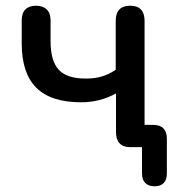

<svg xmlns="http://www.w3.org/2000/svg" viewBox="-20 -515 629 672"><path d="M521 137Q500 137 488.5 125.5Q477 114 477 92V-18L497 0H435Q411 0 398.5 -13.5Q386 -27 386 -52V-188Q359 -173 328.5 -165Q298 -157 264 -157Q158 -157 107 -208Q56 -259 56 -363V-444Q56 -469 69 -482Q82 -495 106 -495Q130 -495 143.5 -482Q157 -469 157 -444V-371Q157 -302 185.5 -271Q214 -240 280 -240Q312 -240 337 -247.5Q362 -255 385 -271V-442Q385 -495 436 -495Q461 -495 473.5 -481.5Q486 -468 486 -442V-60L469 -78H516Q540 -78 552 -65.5Q564 -53 564 -30V92Q564 114 553 125.5Q542 137 521 137Z"/></svg>

Font: Nunito SemiBold
Style: Regular
Weight: 600
Designer: Vernon Adams
Foundry: Vernon Adams
Version: Version 3.602